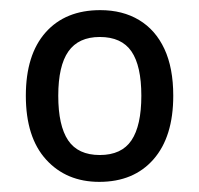

<svg xmlns="http://www.w3.org/2000/svg" viewBox="-20 -742 393 379"><path d="M322 -553Q322 -472 283 -427.5Q244 -383 176 -383Q111 -383 71 -427Q31 -471 31 -553Q31 -634 70 -678Q109 -722 178 -722Q222 -722 254.5 -702.5Q287 -683 304.5 -645.5Q322 -608 322 -553ZM95 -553Q95 -494 114.5 -465Q134 -436 177 -436Q220 -436 239.5 -465Q259 -494 259 -553Q259 -612 239.5 -640.5Q220 -669 177 -669Q135 -669 115 -640.5Q95 -612 95 -553Z"/></svg>

Font: Noto Sans Arabic SemiCondensed
Style: Regular
Weight: 400
Width: 4
Designer: Monotype Design Team, Nadine Chahine, Nizar Qandah and Khaled Hosny
Foundry: Monotype Imaging Inc.
Version: Version 2.012